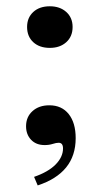

<svg xmlns="http://www.w3.org/2000/svg" viewBox="-20 -447 317 599"><path d="M97.6 131.5 86.3 104.8Q130.6 89.5 153.6 66.1Q176.6 42.7 176.6 16.1Q176.6 -1.6 162.9 -1.6Q155.6 -1.6 144.4 2Q133.1 5.6 119.4 5.6Q92.7 5.6 77 -10.9Q61.3 -27.4 61.3 -53.2Q61.3 -82.3 81.5 -100.4Q101.6 -118.5 133.9 -118.5Q172.6 -118.5 194.4 -91.1Q216.1 -63.7 216.1 -16.1Q216.1 38.7 186.3 75.4Q156.5 112.1 97.6 131.5ZM135.5 -297.6Q103.2 -297.6 83.9 -315.3Q64.5 -333.1 64.5 -362.9Q64.5 -391.9 83.9 -409.7Q103.2 -427.4 135.5 -427.4Q166.9 -427.4 186.7 -409.7Q206.5 -391.9 206.5 -362.9Q206.5 -333.1 186.7 -315.3Q166.9 -297.6 135.5 -297.6Z"/></svg>

Font: Playfair 9pt SemiBold
Style: Regular
Weight: 600
Designer: Claus Eggers Sørensen
Foundry: Claus Eggers Sørensen
Version: Version 2.001;gftools[0.9.30]